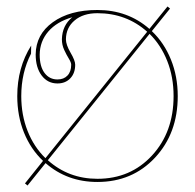

<svg xmlns="http://www.w3.org/2000/svg" viewBox="-20 -553 595 586"><path d="M200.7 -500.5Q153.3 -486.8 127.4 -456.8Q101.6 -426.8 101.1 -386.2Q101.1 -350.1 116 -330.3Q130.9 -310.5 155.3 -310.5Q174.8 -310.5 186 -322.5Q197.3 -334.5 197.3 -355.5Q197.3 -362.3 190.2 -373.8Q183.1 -385.3 176 -400.6Q168.9 -416 168.9 -433.1Q169.9 -475.6 200.7 -500.5ZM277.3 -522.5Q370.1 -522.5 436 -464.8L491.2 -533.2L499 -526.9L443.4 -458Q481 -422.4 501.7 -371.1Q522.5 -319.8 522.5 -259.8Q522.5 -146 453.1 -71.8Q383.8 2.4 277.3 2.4Q185.1 2.4 119.1 -55.2L64 13.2L56.2 6.8L111.3 -62Q73.7 -97.7 53.2 -148.4Q32.7 -199.2 32.7 -259.8Q32.7 -346.7 75.2 -414.1L74.7 -389.2Q44.9 -331.1 44.9 -259.8Q44.9 -202.1 64.2 -153.3Q83.5 -104.5 118.7 -70.3L429.2 -456.1Q365.7 -512.7 277.3 -512.7Q233.9 -512.7 207.8 -490.7Q181.6 -468.8 181.2 -433.1Q181.2 -416.5 195.3 -392.3Q209.5 -368.2 209.5 -355.5Q209.5 -329.6 194.6 -314Q179.7 -298.3 155.3 -298.3Q125.5 -298.3 107.2 -322.5Q88.9 -346.7 88.9 -386.7Q89.4 -447.8 141.1 -485.1Q192.9 -522.5 277.3 -522.5ZM277.3 -7.3Q378.4 -7.3 444.1 -78.6Q509.8 -149.9 509.8 -259.8Q509.8 -317.9 490.5 -366.7Q471.2 -415.5 436.5 -449.7L126 -64Q189.5 -7.3 277.3 -7.3Z"/></svg>

Font: ZnikomitNo24
Style: Thin
Weight: 300
Designer: gluk
Foundry: gluk
Version: Version 0.55